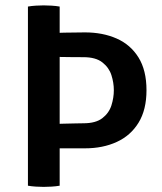

<svg xmlns="http://www.w3.org/2000/svg" viewBox="-20 -708 616 732"><path d="M146 -581Q186 -582.5 225 -583.5Q264 -584.5 304 -584.5Q371.5 -584.5 424.5 -561.2Q477.5 -538 508 -489Q538.5 -440 538.5 -364Q538.5 -289.5 508.2 -240.2Q478 -191 425 -166.8Q372 -142.5 304 -142.5H146V-234.5Q158 -234.5 179.2 -235.2Q200.5 -236 224.2 -236.5Q248 -237 268 -237.5Q288 -238 298 -238Q345 -238 370.2 -257.5Q395.5 -277 404.8 -306.2Q414 -335.5 414 -364Q414 -392.5 404.8 -421.5Q395.5 -450.5 370.2 -470.2Q345 -490 298 -490Q283.5 -490 256.2 -490.2Q229 -490.5 199 -491Q169 -491.5 146 -492ZM86.5 -683Q100.5 -685.5 117.2 -686.5Q134 -687.5 146.5 -687.5Q160 -687.5 176.5 -686.5Q193 -685.5 207.5 -683V0Q193 2.5 176.5 3.5Q160 4.5 146.5 4.5Q134 4.5 117.2 3.5Q100.5 2.5 86.5 0Z"/></svg>

Font: Signika Medium
Style: Regular
Weight: 500
Designer: Anna Giedry
Foundry: Anna Giedry
Version: Version 2.000